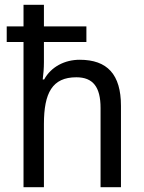

<svg xmlns="http://www.w3.org/2000/svg" viewBox="-20 -780 599 800"><path d="M163 -760H78V-670H8V-605H78V0H163V-263C163 -393 198 -458 298 -458C368 -458 399 -417 399 -330V0H484V-339C484 -470 427 -531 312 -531C250 -531 193 -502 164 -449H158C161 -471 163 -497 163 -521V-605H340V-670H163Z"/></svg>

Font: Noto Sans Lao Looped SemiCondensed
Style: Regular
Weight: 400
Width: 4
Designer: Mark Frömberg, Ben Mitchell
Foundry: The Fontpad Ltd
Version: Version 1.003